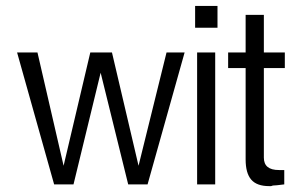

<svg xmlns="http://www.w3.org/2000/svg" viewBox="-20 -633 989 653"><path d="M481.9 -5.9H416L322.3 -385.7L230 -5.9H164.1L38.1 -454.6H107.4L196.3 -69.3L287.1 -454.6H360.8L451.2 -69.3L546.4 -454.6H607.9Z M650.4 -5.9V-454.6H711.9V-5.9ZM643.6 -538.6V-612.8H719.7V-538.6Z M946.8 -5.9Q917 -2 908.2 -2Q902.3 0 901.9 0Q901.9 0 895.5 0Q853.5 0 834.5 -22Q815.4 -43.9 815.4 -90.8V-401.4H755.9V-454.6H815.4V-582.5H877.4V-454.6H948.7V-401.4H877.4V-96.7Q877.4 -54.7 928.7 -54.7H946.8Z"/></svg>

Font: RIT Meera New
Style: Regular
Weight: 400
Designer: Hussain K H
Foundry: RIT
Version: 1.6.2